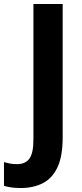

<svg xmlns="http://www.w3.org/2000/svg" viewBox="-90 -734 410 965"><path d="M14 211Q-12 211 -33 208Q-54 205 -70 200V81Q-56 85 -40 88Q-24 91 -5 91Q38 91 58 63Q78 35 78 -33V-714H225V-42Q225 51 199 106.5Q173 162 125.5 186.5Q78 211 14 211Z"/></svg>

Font: Noto Sans Lao SemiCondensed
Style: Bold
Weight: 700
Width: 4
Designer: Monotype Design Team
Foundry: Monotype Imaging Inc.
Version: Version 2.003; ttfautohint (v1.8.4.7-5d5b)